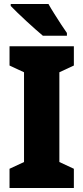

<svg xmlns="http://www.w3.org/2000/svg" viewBox="-20 -947 420 967"><path d="M352 0H28V-97L101 -131V-583L28 -617V-714H352V-617L279 -583V-131L352 -97ZM224 -927Q235 -907 253 -878.5Q271 -850 288.5 -823Q306 -796 317 -781V-767H196Q182 -779 159.5 -798.5Q137 -818 112.5 -841Q88 -864 67 -884Q46 -904 34 -917V-927Z"/></svg>

Font: Noto Sans Tamil Condensed Black
Style: Regular
Weight: 900
Width: 3
Designer: Jelle Bosma - Monotype Design Team
Foundry: Monotype Imaging Inc.
Version: Version 2.004; ttfautohint (v1.8.4.7-5d5b)